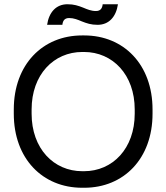

<svg xmlns="http://www.w3.org/2000/svg" viewBox="-20 -876 784 905"><path d="M372 -840C349 -849 329 -856 298 -856C245 -856 211 -819 202 -759H274C276 -778 284 -791 306 -791C328 -791 347 -783 366 -775C389 -766 409 -759 440 -759C493 -759 527 -796 536 -856H464C462 -837 454 -824 432 -824C410 -824 391 -832 372 -840ZM45 -340C45 -128 181 9 367 9H377C563 9 699 -128 699 -340V-360C699 -572 563 -709 377 -709H367C181 -709 45 -572 45 -360ZM129 -340V-360C129 -524 233 -631 368 -631H376C511 -631 615 -524 615 -360V-340C615 -176 511 -69 376 -69H368C233 -69 129 -176 129 -340Z"/></svg>

Font: Fixel Text Regular
Style: Regular
Weight: 400
Width: 4
Designer: AlfaBravo + MacPaw
Foundry: Kyrylo Tkachov, Marchela Mozhyna, Serhii Makarenko, Maria Weinstein, Zakhar Kryvoshyya
Version: Version 1.211